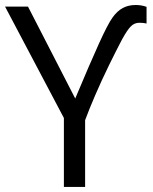

<svg xmlns="http://www.w3.org/2000/svg" viewBox="-20 -740 605 760"><path d="M0 -713.9H90.8L277.8 -350.1C317.4 -444.8 349.1 -517.6 372.1 -568.4C395 -618.7 412.6 -652.8 425.3 -670.4C450.2 -705.6 479.5 -720.2 517.1 -720.2C532.7 -720.2 546.9 -717.8 560.1 -712.9V-647C551.8 -648.9 542.5 -649.9 532.2 -649.9C519 -649.9 507.8 -645.5 498.5 -636.2C488.8 -627 477.1 -609.4 462.9 -583.5C435.1 -530.8 389.6 -439.9 356.9 -363.3C340.3 -324.7 327.1 -292 316.9 -264.2V0H232.9V-272.9Z"/></svg>

Font: OpenSansEmoji
Style: Regular
Weight: 400
Foundry: MorbZ
Version: Version 1.000;PS 001.000;hotconv 1.0.70;makeotf.lib2.5.58329